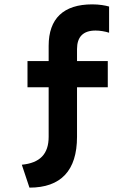

<svg xmlns="http://www.w3.org/2000/svg" viewBox="-20 -780 601 880"><path d="M106 -500V-380H203V-153C203 -74 163 -33 80 -25L115 80C259 80 333 2 333 -153V-380H474V-500H333V-555C333 -611 361 -640 418 -640C438 -640 462 -636 480 -630V-750C463 -755 435 -760 403 -760C271 -760 203 -695 203 -570V-500Z"/></svg>

Font: Gully SemiBold
Style: Regular
Weight: 600
Designer: jaikishan Patel
Foundry: MagicType
Version: Version 1.000;Glyphs 3.2 (3242)